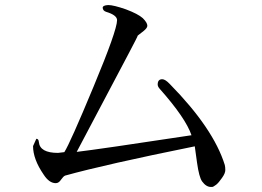

<svg xmlns="http://www.w3.org/2000/svg" viewBox="-20 -779 1040 761"><path d="M210 -173Q138 -173 134 -216Q133 -229 124 -229L111 -200Q111 -148 153 -87Q175 -53 201 -53Q213 -53 222 -67Q231 -80 238 -83Q396 -127 752 -199L761 -134Q769 -77 781 -60Q797 -38 816 -38H821Q825 -38 837 -47Q847 -55 860 -74Q873 -92 873 -105Q873 -117 871 -125Q826 -270 653 -446Q635 -465 623 -465Q605 -465 605 -444Q605 -436 613 -427Q716 -311 739 -243Q370 -187 284 -177L489 -565Q526 -635 526 -638Q526 -638 549 -656Q564 -668 564 -677Q564 -689 546 -707Q527 -724 479 -742Q430 -759 409 -759Q387 -758 387 -748Q388 -736 401 -732Q444 -719 444 -699Q444 -659 351 -436Q258 -212 235 -176Z"/></svg>

Font: Sawarabi Mincho
Style: Regular
Weight: 400
Version: Version 1.082; ttfautohint (v1.8.4.7-5d5b)